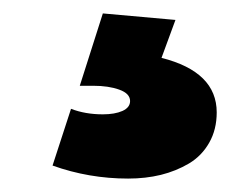

<svg xmlns="http://www.w3.org/2000/svg" viewBox="-20 -30 372 289"><path d="M134.8 -9.8 244.1 0 223.1 57.1Q306.2 78.1 306.2 139.2Q306.2 165 294.9 184.8Q283.7 204.6 264.4 216.1Q245.1 227.5 222.2 233.2Q199.2 238.8 172.9 238.8Q113.8 238.8 59.1 219.2L86.9 133.8Q108.4 142.1 134.8 142.1Q152.8 142.1 164.3 137Q175.8 131.8 175.8 122.1Q175.8 110.8 159.7 105Q143.6 99.1 120.1 99.1H100.1Z"/></svg>

Font: Montserrat-Arabic ExtraBold
Style: Regular
Weight: 800
Designer: Mohamed Gaber
Foundry: Kief Type Foundry
Version: Version 5.008;PS 005.008;hotconv 1.0.88;makeotf.lib2.5.64775